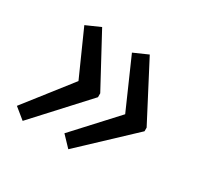

<svg xmlns="http://www.w3.org/2000/svg" viewBox="-99 -586 666 646"><g transform="rotate(30 234.0 -262.5)"><path d="M53.2 -62 11.2 -96.2 148.9 -272 71.8 -444.8 127 -469.2 232.9 -272.9V-257.8ZM233.9 -56.2 195.8 -96.2 340.8 -253.9 256.8 -444.8 312 -469.2 425.8 -251V-236.8Z"/></g></svg>

Font: Open Sans Hebrew
Style: Italic
Weight: 400
Italic angle: -12°
Foundry: Ascender Corporation, Yanek Iontef
Version: Version 2.001;PS 002.001;hotconv 1.0.70;makeotf.lib2.5.58329